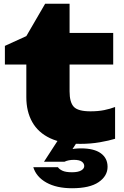

<svg xmlns="http://www.w3.org/2000/svg" viewBox="-20 -748 659 1021"><path d="M6 -405V-504L120 -556L220 -728H350V-573H582V-405H350V-262Q350 -204 372.5 -180Q395 -156 461 -156Q502 -156 534 -162.5Q566 -169 592 -179V-10Q560 0 511 8.5Q462 17 408 17Q310 17 246.5 -13Q183 -43 151.5 -99Q120 -155 120 -231V-405ZM299 -19H407L349 70L296 66Q320 55 348 48Q376 41 411 41Q480 41 516 67Q552 93 552 139Q552 188 504.5 220.5Q457 253 363 253Q281 253 227 223Q173 193 157 141H288Q295 152 312.5 160Q330 168 363 168Q395 168 411.5 158.5Q428 149 428 135Q428 121 415 111.5Q402 102 373 102Q359 102 346 104.5Q333 107 323 112H214Z"/></svg>

Font: Unbounded ExtraBold
Style: Regular
Weight: 800
Designer: Luke Prowse, Jean-Baptiste Morizot, Fátima Lázaro, Florian Runge
Foundry: NaN
Version: Version 1.701;gftools[0.9.28.dev5+ged2979d]